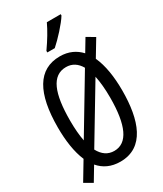

<svg xmlns="http://www.w3.org/2000/svg" viewBox="-249 -1033 988 1162"><g transform="rotate(-30 245.0 -452.0)"><path d="M197 -795V-784H249C290 -820 358 -893 383 -935V-944H286C265 -899 235 -849 197 -795ZM46 40 103 -55C138 -14 186 10 251 10C419 10 475 -152 475 -358C475 -453 462 -539 432 -604L500 -717L444 -750L393 -665C358 -703 311 -726 250 -726C97 -726 25 -597 25 -359C25 -267 37 -182 65 -117L-10 8ZM110 -358C110 -547 150 -651 250 -651C292 -651 325 -630 348 -590L122 -213C114 -254 110 -302 110 -358ZM251 -65C207 -65 173 -88 149 -133L376 -511C385 -469 390 -418 390 -358C390 -165 344 -65 251 -65Z"/></g></svg>

Font: Noto Sans Mono ExtraCondensed
Style: Regular
Weight: 400
Width: 2
Designer: Monotype Design Team
Foundry: Monotype Imaging Inc.
Version: Version 2.014